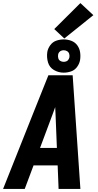

<svg xmlns="http://www.w3.org/2000/svg" viewBox="-38 -1222 634 1242"><path d="M-18 0H122L179 -152H335L341 0H482L432 -735H275L177 -490ZM221 -265 305 -490Q313 -511 319 -529Q320 -511 321 -490L330 -265ZM374 -752Q398 -752 421.5 -760Q445 -768 460.5 -789Q476 -810 480 -834Q484 -860 480 -885Q476 -910 461.5 -929.5Q447 -949 423.5 -958Q400 -967 374 -967Q350 -967 326.5 -959Q303 -951 287.5 -930Q272 -909 268 -886Q263 -851 272.5 -818.5Q282 -786 311 -769Q340 -752 374 -752ZM374 -822Q362 -822 352 -828Q342 -834 339 -845.5Q336 -857 338 -869Q339 -877 344.5 -884Q350 -891 358 -894Q366 -897 374 -897Q386 -897 396 -891Q406 -885 409.5 -874Q413 -863 411 -851Q409 -843 404 -835.5Q399 -828 390.5 -825Q382 -822 374 -822ZM378 -973 566 -1124 482 -1202 313 -1034Z"/></svg>

Font: Iosevka Sparkle XBdObl
Style: Regular
Weight: 800
Italic angle: -9°
Designer: Belleve Invis
Foundry: Belleve Invis
Version: Version 4.5.0; ttfautohint (v1.8.3)